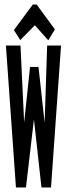

<svg xmlns="http://www.w3.org/2000/svg" viewBox="-20 -823 290 843"><path d="M50 0 6 -623H70L86 -285L112 -529H149L176 -284L187 -623H248L204 0H162L129 -299L94 0ZM69 -647 41 -691 124 -803H141L221 -694L192 -646L133 -712Z"/></svg>

Font: Inconsolata UltraCondensed ExtraBold
Style: Regular
Weight: 800
Width: 1
Monospace: yes
Designer: Raph Levien, Cyreal, Brenton Simpson
Foundry: Raph Levien, Cyreal, Google
Version: Version 3.001; ttfautohint (v1.8.2.53-6de2)